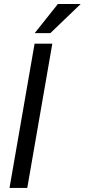

<svg xmlns="http://www.w3.org/2000/svg" viewBox="-20 -926 417 946"><path d="M377.4 -906.2H265.1L150.9 -762.7H228ZM26.9 0H114.3L237.8 -710.9H150.4Z"/></svg>

Font: Roboto Condensed
Style: Italic
Weight: 400
Designer: Google
Version: Version 1.000;PS 001.000;hotconv 1.0.88;makeotf.lib2.5.64775